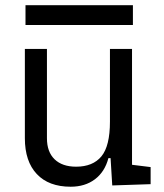

<svg xmlns="http://www.w3.org/2000/svg" viewBox="-20 -705 626 735"><path d="M250.5 9.8Q166.5 9.8 120.8 -38.8Q75.2 -87.4 75.2 -175.8V-517.6H159.7V-175.8Q159.7 -123.5 189 -95.2Q218.3 -66.9 271.5 -66.9Q335.4 -66.9 368.2 -106.4Q400.9 -146 400.9 -239.3V-517.6H485.4V-74.2L556.6 -65.4V0L409.7 4.9L403.3 -99.6H395Q381.3 -47.4 343.5 -18.8Q305.7 9.8 250.5 9.8ZM77.6 -609.4V-685.1H488.8V-609.4Z"/></svg>

Font: Cascadia Mono SemiLight
Style: Regular
Weight: 350
Monospace: yes
Designer: Aaron Bell
Foundry: Saja Typeworks
Version: Version 2404.023; ttfautohint (v1.8.4)